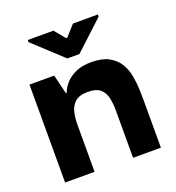

<svg xmlns="http://www.w3.org/2000/svg" viewBox="-110 -670 697 759"><g transform="rotate(-20 238.0 -290.0)"><path d="M36 0V-412H140L160 -330H162Q163 -331 169 -344Q175 -357 189.5 -372.5Q204 -388 230 -400Q256 -412 296 -412Q340 -412 368 -397Q396 -382 411 -357.5Q426 -333 431.5 -304Q437 -275 438 -247.5Q439 -220 439 -199V0H322V-200Q322 -227 317 -251Q312 -275 295.5 -290.5Q279 -306 242 -306Q206 -306 188.5 -290Q171 -274 165.5 -249.5Q160 -225 160 -197V0ZM212 -458 90 -571V-580H198L235 -535H240L280 -580H385V-571L263 -458Z"/></g></svg>

Font: Darker Grotesque ExtraBold
Style: Regular
Weight: 800
Designer: Gabriel Lam
Foundry: TypeRant
Version: Version 1.000;gftools[0.9.28]